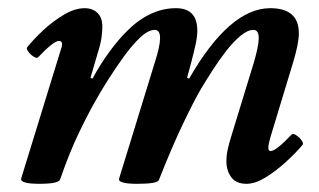

<svg xmlns="http://www.w3.org/2000/svg" viewBox="-20 -436 779 469"><path d="M76 13Q27 13 32 -1L129 -316Q136 -336 124 -336Q111 -336 73 -296Q70 -293 62.5 -297.5Q55 -302 49.5 -309.5Q44 -317 46 -320Q62 -340 85.5 -362Q109 -384 136 -400Q163 -416 187 -416Q206 -416 218 -404.5Q230 -393 230 -371Q230 -360 228 -344.5Q226 -329 218 -304L201 -246L206 -244Q225 -279 246.5 -308.5Q268 -338 290 -360Q346 -416 410 -416Q462 -416 462 -361Q462 -347 458 -328.5Q454 -310 448 -287L437 -246L442 -244Q541 -416 640 -416Q710 -416 710 -355Q710 -342 706.5 -324.5Q703 -307 697 -287L640 -99Q635 -81 635.5 -74Q636 -67 641 -67Q654 -67 692 -107Q695 -111 703 -106Q711 -101 716.5 -93.5Q722 -86 719 -82Q703 -63 678.5 -40.5Q654 -18 628.5 -2.5Q603 13 582 13Q557 13 545 -3Q533 -19 533 -43Q533 -55 535.5 -68Q538 -81 547 -110L600 -283Q612 -324 612 -343Q612 -363 599 -363Q585 -363 567.5 -348.5Q550 -334 532.5 -311.5Q515 -289 499 -264Q483 -239 471 -219Q453 -188 426.5 -132.5Q400 -77 368 4Q364 13 315 13Q267 13 271 0L358 -283Q371 -323 371 -343Q371 -363 358 -363Q342 -363 322 -344Q302 -325 281.5 -296.5Q261 -268 243 -239.5Q225 -211 214 -191Q195 -158 172 -110Q149 -62 127 2Q124 13 76 13Z"/></svg>

Font: Junicode
Style: Bold Italic
Weight: 700
Italic angle: -11°
Designer: Peter S. Baker
Version: Version 2.100; ttfautohint (v1.8.4)